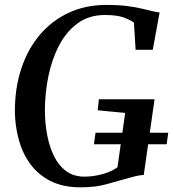

<svg xmlns="http://www.w3.org/2000/svg" viewBox="-20 -772 721 800"><path d="M316 8.5Q241.5 8.5 189.5 -18.2Q137.5 -45 105.2 -90Q73 -135 58 -190.8Q43 -246.5 42 -305Q41.5 -403.5 68.5 -485.5Q95.5 -567.5 146 -627Q196.5 -686.5 266.8 -719Q337 -751.5 422.5 -751.5Q474 -751.5 510.2 -746.8Q546.5 -742 572.2 -735.8Q598 -729.5 617.5 -725Q624 -723.5 630.5 -722.2Q637 -721 645 -720L616.5 -564.5H545L538 -678Q520.5 -690 493.2 -699.8Q466 -709.5 417 -709.5Q351 -709.5 303.8 -675Q256.5 -640.5 226.2 -582.8Q196 -525 181.5 -454Q167 -383 167 -309Q167.5 -258.5 176.5 -210Q185.5 -161.5 204.8 -122Q224 -82.5 255.5 -59.2Q287 -36 332 -36Q369 -36 407 -46.5Q445 -57 469.5 -75L501.5 -301.5L387 -312.5L392 -358.5H624L579 -43Q563.5 -42.5 545 -38Q526.5 -33.5 504 -27Q467.5 -16.5 422 -4Q376.5 8.5 316 8.5ZM371.5 -171 378 -219H681L674.5 -171Z"/></svg>

Font: Merriweather 72pt Medium
Style: Italic
Weight: 500
Italic angle: -7.8°
Version: Version 2.101